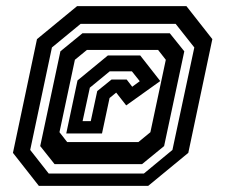

<svg xmlns="http://www.w3.org/2000/svg" viewBox="-20 -734 731 623"><path d="M106 -131 22 -238 100 -607 230 -714H585L669 -607L591 -238L461 -131ZM138 -171H447L539.5 -247.5L610.5 -580L550 -656.5H241.5L148.5 -580L78 -247.5ZM157 -201.5 110.5 -260 176 -567.5 247.5 -626H531L578 -567.5L512.5 -260L441 -201.5ZM198 -273H429L468 -305L518 -540L493 -572H262L223 -540L173 -305ZM195 -301 231.5 -473 330 -554H435L500 -471L389.5 -392L357 -433.5L335.5 -416L311 -301ZM248 -341H274.5L295.5 -438.5L342 -476H391L409 -452.5L433.5 -470.5L408 -502.5H336L271.5 -449.5Z"/></svg>

Font: Tourney Expanded SemiBold
Style: Italic
Weight: 600
Width: 7
Italic angle: -12°
Designer: Tyler Finck
Foundry: Etcetera Type Co
Version: Version 1.010; ttfautohint (v1.8.3)